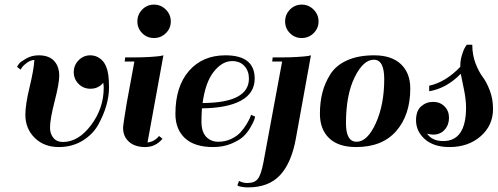

<svg xmlns="http://www.w3.org/2000/svg" viewBox="-20 -629 2159 833"><path d="M372 -389Q395 -389 413.5 -375.5Q432 -362 440 -341Q441 -340 441 -339V-338Q453 -312 453 -249Q453 -213 441.5 -172Q430 -131 406.5 -88.5Q383 -46 338 -18.5Q293 9 235 9Q171 9 130.5 -31Q90 -71 90 -131Q90 -175 108.5 -251.5Q127 -328 129 -369Q113 -368 98 -357.5Q83 -347 76 -337L69 -327L54 -339Q57 -345 63 -353Q69 -361 93.5 -375Q118 -389 148 -389Q192 -389 214.5 -365Q237 -341 237 -300Q237 -267 217 -189.5Q197 -112 197 -75Q197 -49 211.5 -31Q226 -13 253 -13Q320 -13 375 -86Q430 -159 430 -249Q430 -256 428 -270Q407 -244 372 -244Q342 -244 321 -265Q300 -286 300 -316Q300 -346 321 -367.5Q342 -389 372 -389Z M689 -389 620 -11Q650 -14 670 -39L685 -27Q655 9 610 9Q565 9 539.5 -14Q514 -37 514 -74Q514 -87 530 -183L563 -362H521L523 -380H566Q600 -380 631 -382Q662 -384 675 -386ZM597 -485Q576 -506 576 -536Q576 -566 597 -587.5Q618 -609 648 -609Q678 -609 699.5 -587.5Q721 -566 721 -536Q721 -506 699.5 -485Q678 -464 648 -464Q618 -464 597 -485Z M958 -389Q1085 -389 1085 -288Q1085 -225 1025.5 -192.5Q966 -160 856 -159Q854 -123 854 -102Q854 -57 874.5 -35.5Q895 -14 927 -14Q957 -14 982.5 -26Q1008 -38 1023 -54.5Q1038 -71 1049 -89Q1060 -107 1064.5 -118Q1069 -129 1069 -131L1087 -123Q1086 -118 1083 -109Q1080 -100 1067 -77Q1054 -54 1036 -37Q1018 -20 983 -5.5Q948 9 905 9Q824 9 782.5 -29.5Q741 -68 741 -135Q741 -254 800 -321.5Q859 -389 958 -389ZM987 -364Q944 -364 907.5 -318Q871 -272 859 -182Q1060 -183 1060 -288Q1060 -321 1040.5 -342.5Q1021 -364 987 -364Z M1238 -485Q1217 -506 1217 -536Q1217 -566 1238 -587.5Q1259 -609 1289 -609Q1319 -609 1340.5 -587.5Q1362 -566 1362 -536Q1362 -506 1340.5 -485Q1319 -464 1289 -464Q1259 -464 1238 -485ZM1123 75Q1158 -114 1204 -362H1161L1163 -380H1206Q1240 -380 1271 -382Q1302 -384 1316 -386L1329 -389Q1319 -335 1296.5 -209.5Q1274 -84 1264 -30Q1245 77 1195.5 130.5Q1146 184 1056 184Q1042 184 1030.5 182Q1019 180 1014 178L1010 175L1017 156Q1034 165 1053 165Q1085 165 1099 146.5Q1113 128 1123 75Z M1368 -135Q1368 -185 1378.5 -226.5Q1389 -268 1413 -306.5Q1437 -345 1485.5 -367Q1534 -389 1603 -389Q1679 -389 1719.5 -350.5Q1760 -312 1760 -245Q1760 -131 1699.5 -61Q1639 9 1525 9Q1448 9 1408 -29.5Q1368 -68 1368 -135ZM1527 -14Q1574 -14 1610.5 -94.5Q1647 -175 1647 -286Q1647 -370 1602 -370Q1556 -370 1518.5 -293.5Q1481 -217 1481 -94Q1481 -14 1527 -14Z M1903 -17Q2002 -17 2002 -163Q2002 -199 1991.5 -248Q1981 -297 1979 -309Q1918 -246 1842 -233V-257Q1914 -273 1977 -339V-343Q1977 -367 1984 -390Q1991 -413 1998 -424L2005 -435H2029Q2029 -391 2043 -354.5Q2057 -318 2074 -295.5Q2091 -273 2105 -236.5Q2119 -200 2119 -156Q2119 -85 2065.5 -38Q2012 9 1930 9Q1862 9 1823.5 -25Q1785 -59 1785 -107Q1785 -148 1807 -167.5Q1829 -187 1859 -187Q1889 -187 1908.5 -167.5Q1928 -148 1928 -118Q1928 -87 1909 -66Q1890 -45 1860 -45Q1847 -45 1833 -49Q1855 -17 1903 -17Z"/></svg>

Font: Sail
Style: Regular
Weight: 400
Designer: Miguel Hernandez
Foundry: Miguel Hernandez
Version: Version 1.002